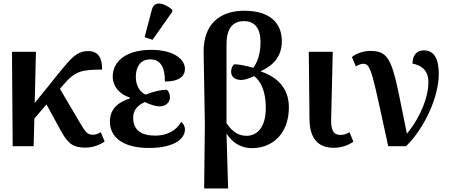

<svg xmlns="http://www.w3.org/2000/svg" viewBox="-20 -830 2556 1090"><path d="M52 0H171L175 -157L244 -237L327 -85C370 -7 402 8 467 8C512 8 552 -11 574 -27L552 -80C538 -71 525 -65 506 -65C476 -65 464 -83 438 -126L320 -326L341 -350C409 -430 449 -434 560 -435C560 -505 535 -540 481 -540C416 -540 383 -500 310 -410L177 -245L184 -536H48Z M846 -604 958 -763V-775C910 -815 856 -828 842 -775L801 -619ZM826 10C970 10 1030 -43 1030 -95C1030 -114 1020 -130 1008 -138C983 -90 928 -60 862 -60C781 -60 736 -92 736 -162C736 -207 764 -234 803 -251C827 -237 866 -226 886 -226C919 -225 945 -248 945 -278C945 -296 938 -311 927 -321C898 -321 848 -310 807 -293C773 -307 751 -345 751 -394C751 -443 772 -493 833 -493C893 -493 917 -445 916 -367C998 -367 1030 -398 1030 -439C1030 -492 969 -547 838 -547C703 -547 620 -487 620 -395C620 -341 657 -295 717 -276V-271C659 -252 604 -219 604 -139C604 -54 674 10 826 10Z M1139 240H1275L1266 -69H1268C1294 -29 1339 11 1410 11C1528 11 1620 -72 1620 -221C1620 -332 1551 -394 1461 -424V-426C1533 -460 1580 -510 1580 -596C1580 -691 1522 -769 1366 -769C1227 -769 1134 -692 1136 -533L1143 -126ZM1379 -59C1327 -59 1292 -91 1266 -131V-579C1266 -673 1305 -710 1365 -710C1429 -710 1459 -666 1459 -590C1459 -526 1442 -477 1418 -445C1377 -457 1330 -466 1309 -465C1295 -451 1292 -434 1292 -423C1292 -391 1318 -375 1353 -376C1369 -376 1400 -387 1423 -398C1462 -368 1489 -309 1489 -218C1489 -99 1434 -59 1379 -59Z M1875 9C1921 9 1963 -8 1986 -26L1964 -80C1950 -71 1935 -64 1913 -64C1870 -64 1858 -97 1860 -156L1869 -536H1733L1737 -151C1739 -42 1787 9 1875 9Z M2184 0H2285C2388 -99 2471 -279 2471 -409C2471 -496 2445 -544 2386 -544C2350 -544 2322 -522 2322 -469C2370 -459 2412 -434 2412 -363C2412 -282 2371 -170 2290 -71C2211 -455 2210 -541 2084 -541C2048 -541 2007 -530 1978 -506L2000 -453C2018 -463 2029 -468 2043 -468C2088 -468 2094 -409 2184 0Z"/></svg>

Font: Noto Serif SemiBold
Style: Regular
Weight: 600
Designer: Monotype Design Team
Foundry: Monotype Imaging Inc.
Version: Version 2.013